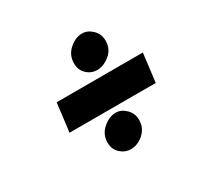

<svg xmlns="http://www.w3.org/2000/svg" viewBox="-108 -626 726 708"><g transform="rotate(-30 255.0 -272.0)"><path d="M198 -106Q198 -141 224.5 -164Q251 -187 279 -187Q302 -187 321.5 -168Q341 -149 341 -121Q341 -97 328.5 -79Q316 -61 298 -51.5Q280 -42 262 -42Q237 -42 217.5 -59.5Q198 -77 198 -106ZM237 -421Q237 -456 263 -479Q289 -502 318 -502Q341 -502 360.5 -483Q380 -464 380 -436Q380 -400 353.5 -378.5Q327 -357 300 -357Q275 -357 256 -374.5Q237 -392 237 -421ZM110 -329H477L462 -208H95Z"/></g></svg>

Font: Josefin Sans Thin
Style: Bold Italic
Weight: 700
Italic angle: -7°
Version: Version 2.000